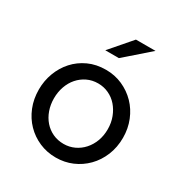

<svg xmlns="http://www.w3.org/2000/svg" viewBox="-169 -840 928 977"><g transform="rotate(30 295.0 -352.0)"><path d="M48 0ZM48 -248Q48 -299 65.5 -345.5Q83 -392 115 -427.5Q147 -463 192.5 -484Q238 -505 295 -505Q347 -505 392 -485Q437 -465 470.5 -430.5Q504 -396 523 -349Q542 -302 542 -248Q542 -192 522.5 -144.5Q503 -97 469 -62.5Q435 -28 390.5 -9Q346 10 295 10Q243 10 198 -9.5Q153 -29 119.5 -63.5Q86 -98 67 -145Q48 -192 48 -248ZM295 -70Q328 -70 357 -83.5Q386 -97 407.5 -121Q429 -145 441 -177Q453 -209 453 -247Q453 -285 440.5 -317.5Q428 -350 407 -374Q386 -398 357 -411.5Q328 -425 295 -425Q260 -425 231 -411Q202 -397 181 -373Q160 -349 148.5 -316.5Q137 -284 137 -247Q137 -210 148.5 -177.5Q160 -145 181 -121Q202 -97 231 -83.5Q260 -70 295 -70ZM349 -714H464L321 -589H241Z"/></g></svg>

Font: Rosa Sans
Style: Regular
Weight: 400
Designer: Pentagram / MCKL
Foundry: Pentagram / MCKL
Version: Version 1.005;September 16, 2019;FontCreator 11.5.0.2425 64-